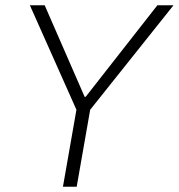

<svg xmlns="http://www.w3.org/2000/svg" viewBox="-20 -706 676 726"><path d="M218 0 269 -291 93 -686H149L300 -340H304L575 -686H636L321 -291L270 0Z"/></svg>

Font: Archivo SemiCondensed Thin
Style: Italic
Weight: 250
Width: 4
Italic angle: -10°
Designer: Hector Gatti
Foundry: Omnibus-Type
Version: Version 2.001